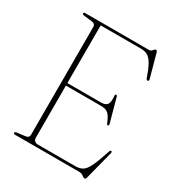

<svg xmlns="http://www.w3.org/2000/svg" viewBox="-175 -829 883 957"><g transform="rotate(30 266.5 -351.0)"><path d="M37 -694Q37 -700 45.5 -700H412Q424 -700 430.2 -709Q436.5 -718 443.5 -718Q449.5 -718 452 -708L488.5 -575Q491.5 -565 483.5 -564Q476.5 -563 473.5 -572.5Q458 -617.5 444 -642.2Q430 -667 414 -676.2Q398 -685.5 375.5 -685.5H143V-353.5H338Q361 -353.5 371 -365.8Q381 -378 378 -412.5Q376.5 -423.5 382 -425Q388 -426.5 390.5 -416L427 -282.5Q429.5 -273 423.5 -272Q417.5 -270.5 415 -279.5Q400.5 -315 386.5 -327Q372.5 -339 345.5 -339H143V-40Q143 -14.5 171 -14.5H384.5Q409 -14.5 425.5 -24.5Q442 -34.5 457.2 -66Q472.5 -97.5 493.5 -162.5Q496.5 -171 501.5 -170Q508 -169 505.5 -158.5L463.5 5Q461 15.5 455 15.5Q447.5 15.5 439 7.8Q430.5 0 413.5 0H45.5Q37 0 37 -6.5Q37 -12.5 47 -13.5L96 -20Q115 -22 115 -40.5V-660Q115 -678 96 -680.5L47 -686.5Q37 -687.5 37 -694Z"/></g></svg>

Font: Fraunces 144pt S050 Thin
Style: Regular
Weight: 100
Version: Version 1.000; ttfautohint (v1.8.3)